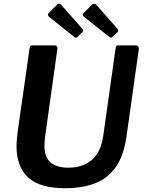

<svg xmlns="http://www.w3.org/2000/svg" viewBox="-20 -981 757 1011"><path d="M646 -262Q632 -162 590 -102Q548 -42 481 -16Q414 10 325 10Q189 10 128 -46.5Q67 -103 67 -212Q67 -229 69 -248Q71 -267 73 -287L136 -728Q137 -737 140 -739.5Q143 -742 149 -742H268Q276 -742 280 -736Q284 -730 282 -722L217 -258Q216 -246 215 -235.5Q214 -225 214 -214Q214 -153 246.5 -125.5Q279 -98 340 -98Q389 -98 427.5 -115.5Q466 -133 491 -170.5Q516 -208 524 -268L589 -729Q591 -737 593 -739.5Q595 -742 602 -742H697Q704 -742 708 -736Q712 -730 711 -722L646 -262ZM282 -958Q286 -962 292 -961Q298 -960 301 -957L413 -830Q417 -827 418 -822Q419 -817 414 -812L388 -786Q382 -781 377 -783Q372 -785 365 -791L244 -888Q225 -901 237 -913ZM466 -958Q471 -962 477 -961Q483 -960 486 -957L598 -830Q601 -827 602.5 -821.5Q604 -816 599 -812L572 -786Q567 -781 562 -783Q557 -785 550 -791L428 -888Q409 -901 421 -913Z"/></svg>

Font: Libre Franklin SemiBold
Style: Italic
Weight: 600
Italic angle: -8°
Designer: Pablo Impallari, Rodrigo Fuenzalida, Nhung Nguyen
Foundry: Impallari Type
Version: Version 3.000